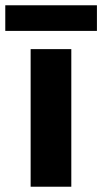

<svg xmlns="http://www.w3.org/2000/svg" viewBox="-60 -707 387 727"><path d="M210 -521H56V0H210ZM307 -687H-40V-590H307Z"/></svg>

Font: Geom
Style: Bold
Weight: 700
Version: Version 1.102